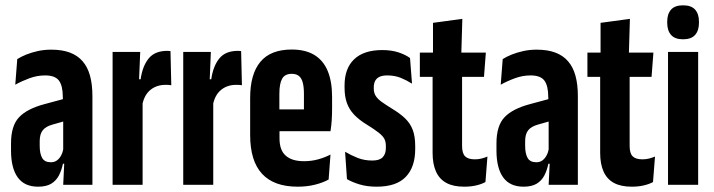

<svg xmlns="http://www.w3.org/2000/svg" viewBox="-20 -696 2690 723"><path d="M218 0 222.5 -94H218V-301.5L216.5 -331Q216.5 -373 202 -392.5Q187.5 -412 150 -412Q119.5 -412 90.5 -401.2Q61.5 -390.5 37.5 -377L45 -473.5Q60 -483 79.5 -490.8Q99 -498.5 122.8 -503.8Q146.5 -509 173 -509Q214 -509 243.2 -498Q272.5 -487 291.2 -465.2Q310 -443.5 319 -410.8Q328 -378 328 -334.5V0ZM123.5 7Q72 7 46.8 -28Q21.5 -63 21.5 -129.5V-156Q21.5 -222.5 51.8 -254.5Q82 -286.5 148 -304L229.5 -326L241.5 -245L176.5 -226.5Q152 -219.5 140.8 -205.2Q129.5 -191 129.5 -164.5V-147Q129.5 -117.5 138.8 -101.2Q148 -85 171.5 -85Q185 -85 194.5 -92Q204 -99 210.2 -110.8Q216.5 -122.5 219 -137.5L232 -79.5H217Q212 -55 201.8 -35.2Q191.5 -15.5 172.8 -4.2Q154 7 123.5 7Z M516 -302 480.5 -397.5H509.5Q516.5 -447 539.8 -475.8Q563 -504.5 610 -504.5Q613 -504.5 615.5 -504.2Q618 -504 622 -503.5L625 -375Q621.5 -376 615.8 -376.2Q610 -376.5 603.5 -376.5Q570 -376.5 546.8 -357.8Q523.5 -339 516 -302ZM404 0V-500.5H508L502.5 -366.5L517 -356.5V0Z M782 -302 746.5 -397.5H775.5Q782.5 -447 805.8 -475.8Q829 -504.5 876 -504.5Q879 -504.5 881.5 -504.2Q884 -504 888 -503.5L891 -375Q887.5 -376 881.8 -376.2Q876 -376.5 869.5 -376.5Q836 -376.5 812.8 -357.8Q789.5 -339 782 -302ZM670 0V-500.5H774L768.5 -366.5L783 -356.5V0Z M1101 7Q1011.5 7 966.8 -41.5Q922 -90 922 -187.5V-327.5Q922 -417 960.5 -463.2Q999 -509.5 1078.5 -509.5Q1130 -509.5 1163.8 -489Q1197.5 -468.5 1214 -428.8Q1230.5 -389 1230.5 -331.5V-287Q1230.5 -265.5 1229.2 -244.5Q1228 -223.5 1224.5 -202H1124.5Q1124.5 -247 1124.5 -281Q1124.5 -315 1124.5 -342.5Q1124.5 -368.5 1120 -385.2Q1115.5 -402 1105.5 -410Q1095.5 -418 1078.5 -418Q1053 -418 1042.5 -399.8Q1032 -381.5 1032 -342.5V-251L1032.5 -232.5V-175.5Q1032.5 -153 1038.2 -136.8Q1044 -120.5 1055.8 -110Q1067.5 -99.5 1084.8 -94.2Q1102 -89 1125 -89Q1153 -89 1178.2 -96Q1203.5 -103 1224.5 -114L1217.5 -20Q1196 -8 1166 -0.5Q1136 7 1101 7ZM992.5 -202V-284H1199.5V-202Z M1398.5 7Q1362.5 7 1334.2 -1.5Q1306 -10 1286.5 -21.5L1279.5 -124.5Q1302.5 -111 1327.2 -101.2Q1352 -91.5 1382 -91.5Q1409.5 -91.5 1421.2 -104Q1433 -116.5 1433 -138.5V-147Q1433 -162 1427.5 -172.8Q1422 -183.5 1406.8 -195.8Q1391.5 -208 1362.5 -226Q1332 -244.5 1313.2 -264.5Q1294.5 -284.5 1286 -309Q1277.5 -333.5 1277.5 -365.5V-374.5Q1277.5 -438.5 1313.8 -473Q1350 -507.5 1419.5 -507.5Q1454 -507.5 1480.5 -498.8Q1507 -490 1524 -477.5L1531.5 -381Q1512 -393.5 1489.2 -402.8Q1466.5 -412 1438.5 -412Q1420.5 -412 1409.2 -406.8Q1398 -401.5 1392.8 -391.5Q1387.5 -381.5 1387.5 -367.5V-362Q1387.5 -346 1395 -334.5Q1402.5 -323 1417.5 -312.2Q1432.5 -301.5 1455 -287.5Q1486 -269 1505.5 -250.2Q1525 -231.5 1534.2 -207Q1543.5 -182.5 1543.5 -146.5V-134.5Q1543.5 -67 1508 -30Q1472.5 7 1398.5 7Z M1728 7Q1687 7 1660.8 -7.2Q1634.5 -21.5 1621.8 -50Q1609 -78.5 1609 -120V-481.5H1720V-146.5Q1720 -119 1731.2 -107.5Q1742.5 -96 1768 -96Q1781.5 -96 1793.2 -99Q1805 -102 1815.5 -106.5L1808 -10.5Q1793.5 -2.5 1773.2 2.2Q1753 7 1728 7ZM1561 -406.5V-498H1809.5L1802.5 -406.5ZM1610.5 -489.5V-610L1721 -625L1717 -489.5Z M2046 0 2050.5 -94H2046V-301.5L2044.5 -331Q2044.5 -373 2030 -392.5Q2015.5 -412 1978 -412Q1947.5 -412 1918.5 -401.2Q1889.5 -390.5 1865.5 -377L1873 -473.5Q1888 -483 1907.5 -490.8Q1927 -498.5 1950.8 -503.8Q1974.5 -509 2001 -509Q2042 -509 2071.2 -498Q2100.5 -487 2119.2 -465.2Q2138 -443.5 2147 -410.8Q2156 -378 2156 -334.5V0ZM1951.5 7Q1900 7 1874.8 -28Q1849.5 -63 1849.5 -129.5V-156Q1849.5 -222.5 1879.8 -254.5Q1910 -286.5 1976 -304L2057.5 -326L2069.5 -245L2004.5 -226.5Q1980 -219.5 1968.8 -205.2Q1957.5 -191 1957.5 -164.5V-147Q1957.5 -117.5 1966.8 -101.2Q1976 -85 1999.5 -85Q2013 -85 2022.5 -92Q2032 -99 2038.2 -110.8Q2044.5 -122.5 2047 -137.5L2060 -79.5H2045Q2040 -55 2029.8 -35.2Q2019.5 -15.5 2000.8 -4.2Q1982 7 1951.5 7Z M2359 7Q2318 7 2291.8 -7.2Q2265.5 -21.5 2252.8 -50Q2240 -78.5 2240 -120V-481.5H2351V-146.5Q2351 -119 2362.2 -107.5Q2373.5 -96 2399 -96Q2412.5 -96 2424.2 -99Q2436 -102 2446.5 -106.5L2439 -10.5Q2424.5 -2.5 2404.2 2.2Q2384 7 2359 7ZM2192 -406.5V-498H2440.5L2433.5 -406.5ZM2241.5 -489.5V-610L2352 -625L2348 -489.5Z M2495.5 0V-500.5H2609V0ZM2552 -548Q2521.5 -548 2507 -564.5Q2492.5 -581 2492.5 -609.5V-615Q2492.5 -643.5 2507 -659.8Q2521.5 -676 2552 -676Q2583 -676 2597.5 -659.8Q2612 -643.5 2612 -615V-609.5Q2612 -581 2597.5 -564.5Q2583 -548 2552 -548Z"/></svg>

Font: Anek Tamil Condensed SemiBold
Style: Regular
Weight: 600
Width: 3
Designer: Aadarsh Rajan (Tamil), Yesha Goshar (Latin)
Foundry: Ek Type
Version: Version 1.003